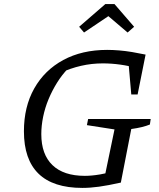

<svg xmlns="http://www.w3.org/2000/svg" viewBox="-20 -910 780 939"><path d="M383 9Q240 9 168.5 -60.5Q97 -130 97 -268Q97 -388 147.5 -477.5Q198 -567 289.5 -616.5Q381 -666 504 -666Q531 -666 562 -663.5Q593 -661 626 -655.5Q659 -650 692 -643L654 -576Q611 -588 568 -594Q525 -600 483 -600Q428 -600 376 -588Q324 -576 274 -553L312 -574Q283 -544 259 -505.5Q235 -467 217.5 -425Q200 -383 191 -339Q182 -295 182 -254Q182 -155 236.5 -102.5Q291 -50 395 -50Q462 -50 560 -78L571 -17Q508 -3 464.5 3Q421 9 383 9ZM486 -17 540 -277 405 -298 411 -328H717L713 -301Q696 -294 673.5 -288.5Q651 -283 622 -279L571 -17ZM622 -448 605 -643H692L653 -448ZM540 -890 636 -779 604 -751 510 -831 391 -751 367 -779 495 -890Z"/></svg>

Font: Piazzolla Thin
Style: Italic
Weight: 400
Italic angle: -11.3°
Version: Version 2.005